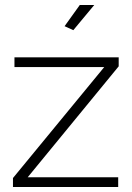

<svg xmlns="http://www.w3.org/2000/svg" viewBox="-20 -750 530 770"><path d="M32 -36 398 -481H38V-520H456V-484L91 -39H454V0H32ZM274 -629 239 -645 300 -730H358Z"/></svg>

Font: Raleway Light
Style: Regular
Weight: 300
Designer: Matt McInerney, Pablo Impallari, Rodrigo Fuenzalida
Foundry: Matt McInerney, Pablo Impallari, Rodrigo Fuenzalida
Version: Version 4.026